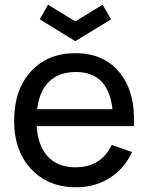

<svg xmlns="http://www.w3.org/2000/svg" viewBox="-20 -781 631 816"><path d="M452 -699 300 -606 149 -699 184 -761 300 -690 416 -761ZM136 -245Q141 -161 183.5 -115.5Q226 -70 300 -70Q409 -70 455 -165L541 -135Q509 -64 446 -24.5Q383 15 304 15Q185 15 112.5 -62.5Q40 -140 40 -267Q40 -399 111 -477Q182 -555 300 -555Q422 -555 489 -472Q556 -389 549 -245ZM303 -475Q231 -475 189 -434.5Q147 -394 138 -317H458Q440 -475 303 -475Z"/></svg>

Font: Manrope Medium
Style: Medium
Weight: 500
Designer: Mikhail Sharanda
Foundry: Mikhail Sharanda
Version: Version 4.000;hotconv 1.0.109;makeotfexe 2.5.65596